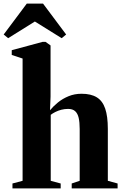

<svg xmlns="http://www.w3.org/2000/svg" viewBox="-62 -1051 682 1071"><path d="M64 -42.5V-724.5L3.5 -744.5V-771L176 -817.5H192L220 -797.5V-512.5L217 -436Q235.5 -458.5 261.2 -479.5Q287 -500.5 320.2 -514.2Q353.5 -528 393 -528Q445.5 -528 477.8 -508.2Q510 -488.5 524.8 -445.2Q539.5 -402 539.5 -332V-42.5L594 -27.5V0H338V-27.5L382.5 -42.5V-331.5Q382.5 -369 376.8 -393.8Q371 -418.5 357 -431Q343 -443.5 318 -443.5Q298 -443.5 280 -438.8Q262 -434 247 -426.5Q232 -419 221 -410.5V-42.5L276.5 -27.5V0H7.5V-27.5ZM-16.5 -838 -41.5 -858.5 87.5 -1031H178L307 -858.5L282 -838L132.5 -931Z"/></svg>

Font: Merriweather 120pt ExtraBold
Style: Regular
Weight: 800
Version: Version 2.100